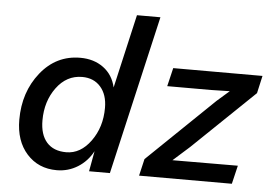

<svg xmlns="http://www.w3.org/2000/svg" viewBox="-51 -795 1234 872"><g transform="rotate(5 565.5 -358.5)"><path d="M237 8Q153 8 100.5 -50.5Q48 -109 48 -206Q48 -332 119 -421Q190 -510 300 -510Q362 -510 405.5 -478Q449 -446 462 -389L539 -725H646L479 0H384L401 -93Q376 -46 332.5 -19Q289 8 237 8ZM612 0 630 -77 933 -369 989 -418 903 -416H704L724 -500H1131L1113 -420L832 -150L757 -83L1055 -84L1035 0ZM273 -77Q338 -77 384.5 -141Q431 -205 431 -293Q431 -353 400 -388.5Q369 -424 316 -424Q245 -424 199 -361.5Q153 -299 153 -212Q153 -147 184 -112Q215 -77 273 -77Z"/></g></svg>

Font: Elaine Sans Medium
Style: Italic
Weight: 500
Italic angle: -13°
Designer: Wei Huang
Foundry: Wei Huang
Version: Version 2.001;December 24, 2019;FontCreator 12.0.0.2547 64-b